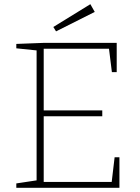

<svg xmlns="http://www.w3.org/2000/svg" viewBox="-20 -898 671 918"><path d="M528 -146H551V0H58V-21L164 -37L155 -26V-666L164 -656L58 -667V-688L189 -693H538V-553H515L500 -674L510 -665H180L189 -674V-361L180 -370H469V-342H180L189 -351V-19L180 -28H523L513 -19ZM248 -748 235 -769 412 -878 433 -841Z"/></svg>

Font: Bitter Thin ExtraLight
Style: Regular
Weight: 250
Version: Version 2.002